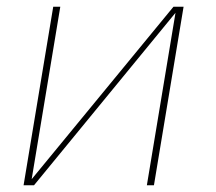

<svg xmlns="http://www.w3.org/2000/svg" viewBox="-20 -550 640 570"><path d="M50 0 138 -530H159L74 -18L495 -530H525L437 0H416L501 -512L81 0Z"/></svg>

Font: Iosevka Curly Slab ThEx
Style: Italic
Weight: 100
Width: 7
Italic angle: -9°
Monospace: yes
Designer: Belleve Invis
Foundry: Belleve Invis
Version: Version 11.1.0; ttfautohint (v1.8.3)